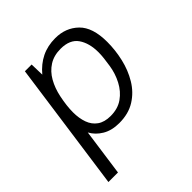

<svg xmlns="http://www.w3.org/2000/svg" viewBox="-191 -653 967 967"><g transform="rotate(-45 292.5 -170.0)"><path d="M30 181 127 -511H175L177 -437Q211 -478 254.5 -499.5Q298 -521 353 -521Q427 -521 476 -473.5Q525 -426 525 -322Q525 -264 511.5 -205.5Q498 -147 468.5 -98Q439 -49 392 -19.5Q345 10 279 10Q226 10 189 -12Q152 -34 133 -69L98 181ZM273 -46Q325 -46 361 -71.5Q397 -97 419 -139Q441 -181 448 -228Q452 -253 454.5 -275.5Q457 -298 457 -316Q457 -382 428.5 -423Q400 -464 334 -464Q286 -464 251.5 -442Q217 -420 195.5 -382Q174 -344 164 -296Q158 -267 155 -241.5Q152 -216 152 -193Q152 -151 164 -117.5Q176 -84 203 -65Q230 -46 273 -46Z"/></g></svg>

Font: Chivo ExtraLight
Style: Italic
Weight: 250
Italic angle: -8.05°
Designer: Hector Gatti
Foundry: Omnibus-Type
Version: Version 2.002